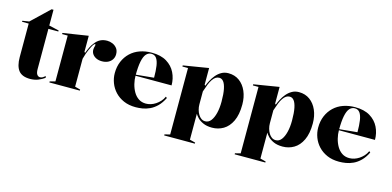

<svg xmlns="http://www.w3.org/2000/svg" viewBox="-77 -1126 3651 1789"><g transform="rotate(15 1749.0 -232.0)"><path d="M214 15Q136 15 102.5 -28Q69 -71 69 -157V-480H5V-490L69 -500L241 -664H259V-512L355 -490V-480H259V-92Q259 -56 270.5 -40Q282 -24 300 -24Q313 -24 325 -31Q337 -38 350 -49L352 -32Q339 -23 323 -14Q307 -5 290 1.5Q273 8 253.5 11.5Q234 15 214 15Z M397 0V-10L449 -24V-466H395V-477L639 -515V-360L647 -352Q659 -384 672 -410.5Q685 -437 699 -453Q722 -485 751 -500Q780 -515 818 -515Q845 -515 870.5 -504Q896 -493 913 -471Q930 -449 930 -414Q930 -386 916 -364Q902 -342 877 -329.5Q852 -317 818 -317Q787 -317 763.5 -328Q740 -339 726.5 -358Q713 -377 713 -402Q713 -412 715 -420.5Q717 -429 719 -436Q721 -443 721 -448Q721 -455 717 -455Q709 -455 698.5 -439.5Q688 -424 671 -386Q663 -369 654.5 -345Q646 -321 639 -293V-24L691 -10V0Z M1248 -515Q1336 -515 1392.5 -480.5Q1449 -446 1476.5 -390Q1504 -334 1504 -268H1153V-278L1328 -295Q1328 -362 1321 -408.5Q1314 -455 1296.5 -479.5Q1279 -504 1247 -504Q1218 -504 1197.5 -481Q1177 -458 1166.5 -406.5Q1156 -355 1156 -270Q1156 -230 1166 -189.5Q1176 -149 1195.5 -115.5Q1215 -82 1245 -62Q1275 -42 1316 -42Q1339 -42 1363 -49.5Q1387 -57 1409 -71.5Q1431 -86 1449.5 -106Q1468 -126 1480 -153L1492 -143Q1467 -92 1435 -60.5Q1403 -29 1367.5 -12.5Q1332 4 1297.5 9.5Q1263 15 1232 15Q1166 15 1116 -7Q1066 -29 1032 -65.5Q998 -102 980.5 -148Q963 -194 963 -242Q963 -305 984.5 -355.5Q1006 -406 1044 -442Q1082 -478 1134 -496.5Q1186 -515 1248 -515Z M1558 200V190L1610 177V-464H1556V-475L1800 -515V-354L1808 -346Q1817 -370 1832 -399Q1847 -428 1869 -454.5Q1891 -481 1920.5 -498Q1950 -515 1988 -515Q2049 -515 2093.5 -482.5Q2138 -450 2162.5 -393.5Q2187 -337 2187 -266Q2187 -168 2157 -105.5Q2127 -43 2077.5 -14Q2028 15 1969 15Q1918 15 1882.5 -1Q1847 -17 1827 -38.5Q1807 -60 1800 -74V176L1854 190V200ZM1892 -26Q1925 -26 1947 -54.5Q1969 -83 1981 -131.5Q1993 -180 1993 -242Q1993 -317 1983.5 -363Q1974 -409 1957 -430.5Q1940 -452 1916 -452Q1897 -452 1881.5 -442Q1866 -432 1851.5 -411Q1837 -390 1825 -359.5Q1813 -329 1800 -289V-165Q1800 -138 1807 -113Q1814 -88 1826 -68.5Q1838 -49 1854.5 -37.5Q1871 -26 1892 -26Z M2238 200V190L2290 177V-464H2236V-475L2480 -515V-354L2488 -346Q2497 -370 2512 -399Q2527 -428 2549 -454.5Q2571 -481 2600.5 -498Q2630 -515 2668 -515Q2729 -515 2773.5 -482.5Q2818 -450 2842.5 -393.5Q2867 -337 2867 -266Q2867 -168 2837 -105.5Q2807 -43 2757.5 -14Q2708 15 2649 15Q2598 15 2562.5 -1Q2527 -17 2507 -38.5Q2487 -60 2480 -74V176L2534 190V200ZM2572 -26Q2605 -26 2627 -54.5Q2649 -83 2661 -131.5Q2673 -180 2673 -242Q2673 -317 2663.5 -363Q2654 -409 2637 -430.5Q2620 -452 2596 -452Q2577 -452 2561.5 -442Q2546 -432 2531.5 -411Q2517 -390 2505 -359.5Q2493 -329 2480 -289V-165Q2480 -138 2487 -113Q2494 -88 2506 -68.5Q2518 -49 2534.5 -37.5Q2551 -26 2572 -26Z M3210 -515Q3298 -515 3354.5 -480.5Q3411 -446 3438.5 -390Q3466 -334 3466 -268H3115V-278L3290 -295Q3290 -362 3283 -408.5Q3276 -455 3258.5 -479.5Q3241 -504 3209 -504Q3180 -504 3159.5 -481Q3139 -458 3128.5 -406.5Q3118 -355 3118 -270Q3118 -230 3128 -189.5Q3138 -149 3157.5 -115.5Q3177 -82 3207 -62Q3237 -42 3278 -42Q3301 -42 3325 -49.5Q3349 -57 3371 -71.5Q3393 -86 3411.5 -106Q3430 -126 3442 -153L3454 -143Q3429 -92 3397 -60.5Q3365 -29 3329.5 -12.5Q3294 4 3259.5 9.5Q3225 15 3194 15Q3128 15 3078 -7Q3028 -29 2994 -65.5Q2960 -102 2942.5 -148Q2925 -194 2925 -242Q2925 -305 2946.5 -355.5Q2968 -406 3006 -442Q3044 -478 3096 -496.5Q3148 -515 3210 -515Z"/></g></svg>

Font: Kalnia Thin SemiBold
Style: Regular
Weight: 600
Version: Version 1.105